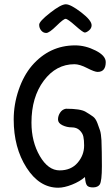

<svg xmlns="http://www.w3.org/2000/svg" viewBox="-20 -876 520 897"><path d="M408 -758Q408 -744 396 -734Q384 -724 376 -724Q368 -724 332 -756Q296 -788 286.5 -788Q277 -788 243.5 -755Q210 -722 196 -722Q182 -722 172.5 -733.5Q163 -745 163 -760.5Q163 -776 214 -816Q265 -856 287.5 -856Q310 -856 359 -818.5Q408 -781 408 -758ZM331 -664Q379 -664 426.5 -640Q474 -616 474 -586Q474 -540 436 -540Q422 -540 387 -558Q352 -576 328 -576Q242 -576 184.5 -499Q127 -422 127 -303Q127 -214 166 -147Q205 -80 258.5 -80Q312 -80 342.5 -115.5Q373 -151 373 -196Q373 -221 369.5 -237.5Q366 -254 352 -267.5Q338 -281 315 -281Q292 -281 271.5 -291Q251 -301 251 -318Q251 -335 261 -350Q271 -365 288 -368Q356 -368 379.5 -354Q403 -340 415 -331Q427 -322 435 -301Q443 -280 447.5 -266Q452 -252 454 -221Q456 -169 456 -99.5Q456 -30 446 -14Q437 -1 416 -0.5Q395 0 387 -9Q379 -18 377 -49Q353 -28 316.5 -13.5Q280 1 252 1Q164 1 104 -92.5Q44 -186 44 -318Q44 -388 67 -455.5Q90 -523 129 -569Q211 -664 331 -664Z"/></svg>

Font: Patrick Hand
Style: Regular
Weight: 400
Designer: Patrick Wagesreiter
Foundry: Patrick Wagesreiter
Version: Version 1.003;PS 001.003;hotconv 1.0.70;makeotf.lib2.5.58329